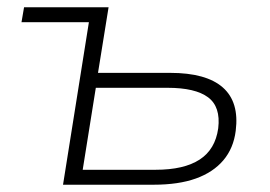

<svg xmlns="http://www.w3.org/2000/svg" viewBox="-20 -507 740 527"><path d="M153 0 224 -446H39L46 -487H278L249 -307H447Q546 -307 591.5 -267Q637 -227 627 -148Q621 -100 593 -67Q565 -34 517.5 -17Q470 0 402 0ZM207 -41H407Q485 -41 528 -69Q571 -97 579 -155Q586 -214 551 -240Q516 -266 440 -266H243Z"/></svg>

Font: Nunito Sans 10pt SemiExpanded ExtraLight
Style: Italic
Weight: 250
Width: 6
Italic angle: -9°
Designer: Vernon Adams
Foundry: Vernon Adams
Version: Version 3.101;gftools[0.9.27]